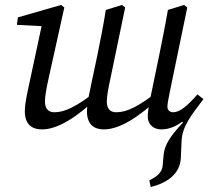

<svg xmlns="http://www.w3.org/2000/svg" viewBox="-20 -508 847 773"><path d="M587 245C655 228 705 191 708 128L711 61C713 -1 753 -47 799 -109H769L711 -20L717 -15C665 40 643 76 639 113L635 158C633 185 613 203 581 218L587 245ZM149 13C214 13 291 -38 374 -116H381L372 -144C290 -80 242 -56 199 -56C175 -56 161 -70 161 -99C161 -121 167 -153 176 -194L239 -478L226 -488L52 -438L48 -408L160 -402L152 -424L101 -186C93 -147 80 -97 80 -60C80 -5 111 13 149 13ZM398 13C463 13 540 -38 624 -116H635L621 -144C539 -80 492 -56 448 -56C424 -56 410 -70 410 -99C410 -121 416 -153 425 -194L484 -478L471 -488L406 -468C396 -404 383 -340 370 -276L350 -182C345 -157 339 -130 334 -104H337C333 -90 330 -72 330 -60C330 -5 361 13 398 13ZM629 13C700 13 753 -49 799 -109L775 -128C733 -80 703 -56 677 -56C665 -56 654 -64 654 -78C654 -89 658 -110 663 -135L734 -478L721 -488L656 -468C645 -404 632 -340 619 -276L585 -112L583 -103C577 -71 575 -53 575 -39C575 -4 601 13 629 13Z"/></svg>

Font: Source Serif 4 Variable
Style: Italic
Weight: 400
Italic angle: -12°
Designer: Frank Grießhammer
Foundry: Adobe Systems Incorporated
Version: Version 4.004;hotconv 1.0.116;makeotfexe 2.5.65601